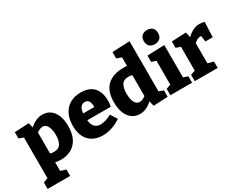

<svg xmlns="http://www.w3.org/2000/svg" viewBox="-110 -1399 2806 2234"><g transform="rotate(-30 1293.0 -282.0)"><path d="M17 230V144L99 113L78 140V-442L97 -420L17 -448V-533L210 -542L229 -455L211 -465Q257 -507 301.5 -528.5Q346 -550 394 -550Q453 -550 497 -519.5Q541 -489 566 -430Q591 -371 591 -284Q591 -185 557.5 -119Q524 -53 463.5 -19.5Q403 14 323 14Q300 14 276.5 10.5Q253 7 228 2L248 -16V140L232 116L320 144V230ZM300 -106Q363 -106 389 -149.5Q415 -193 415 -266Q415 -315 404.5 -351Q394 -387 375 -407Q356 -427 327 -427Q304 -427 280 -414.5Q256 -402 228 -378L248 -421V-85L228 -117Q269 -106 300 -106Z M889 13Q814 13 757 -17.5Q700 -48 669 -108.5Q638 -169 638 -258Q638 -350 671 -415Q704 -480 765 -515Q826 -550 910 -550Q991 -550 1042 -519Q1093 -488 1116.5 -433.5Q1140 -379 1140 -311Q1140 -292 1138.5 -272Q1137 -252 1132 -231H777V-324H989L965 -307Q966 -346 960 -373.5Q954 -401 938.5 -415.5Q923 -430 896 -430Q863 -430 845 -409.5Q827 -389 819.5 -356Q812 -323 812 -284Q812 -236 822 -197Q832 -158 858 -134.5Q884 -111 930 -111Q961 -111 998.5 -122.5Q1036 -134 1077 -156L1133 -68Q1073 -27 1011 -7Q949 13 889 13Z M1387 13Q1329 13 1284.5 -17.5Q1240 -48 1214.5 -108Q1189 -168 1189 -255Q1189 -407 1266.5 -478.5Q1344 -550 1486 -550Q1504 -550 1523.5 -549Q1543 -548 1563 -544L1533 -526V-673L1544 -658L1467 -687V-772L1702 -782V-93L1683 -116L1763 -86V0L1570 9L1548 -78L1566 -73Q1522 -30 1479 -8.5Q1436 13 1387 13ZM1454 -110Q1476 -110 1500.5 -122.5Q1525 -135 1552 -159L1533 -109V-459L1553 -420Q1512 -431 1480 -431Q1418 -431 1392 -388Q1366 -345 1366 -271Q1366 -222 1376 -186Q1386 -150 1406 -130Q1426 -110 1454 -110Z M2030 -97 2019 -111 2091 -86V0H1799V-86L1871 -111L1860 -97V-434L1870 -424L1799 -448V-533L2030 -541ZM1942 -604Q1899 -604 1872.5 -628.5Q1846 -653 1846 -699Q1846 -747 1873.5 -770.5Q1901 -794 1943 -794Q1984 -794 2011 -771Q2038 -748 2038 -699Q2038 -652 2010.5 -628Q1983 -604 1942 -604Z M2127 0V-86L2203 -111L2188 -87V-447L2206 -420L2127 -448V-533L2320 -542L2341 -449L2320 -454Q2366 -501 2410 -525.5Q2454 -550 2503 -550Q2535 -550 2572 -540L2563 -338H2465L2449 -446L2464 -414Q2459 -416 2453.5 -417Q2448 -418 2442 -418Q2415 -418 2388.5 -401Q2362 -384 2345 -360L2358 -404V-87L2339 -111L2435 -86V0Z"/></g></svg>

Font: Bitter Thin ExtraBold
Style: Regular
Weight: 800
Version: Version 3.020